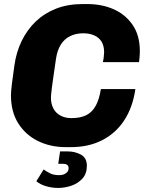

<svg xmlns="http://www.w3.org/2000/svg" viewBox="-20 -715 721 946"><path d="M305 10Q228 10 166.5 -20.5Q105 -51 69.5 -108Q34 -165 34 -245Q34 -264 39 -304.5Q44 -345 51 -393Q60 -458 87 -513.5Q114 -569 156.5 -609.5Q199 -650 256.5 -672.5Q314 -695 387 -695H410Q483 -695 541 -669Q599 -643 634 -591.5Q669 -540 669 -463Q669 -450 668 -436.5Q667 -423 665 -409H487Q491 -427 491.5 -438Q492 -449 493 -458Q493 -489 480.5 -509.5Q468 -530 444.5 -540.5Q421 -551 390 -551Q354 -551 325.5 -537Q297 -523 279.5 -495Q262 -467 256 -426Q248 -371 243 -336.5Q238 -302 235.5 -282Q233 -262 232 -251Q231 -240 231 -233Q231 -203 243 -180.5Q255 -158 278 -145.5Q301 -133 332 -133Q376 -133 405 -147.5Q434 -162 451.5 -193.5Q469 -225 477 -276H647Q634 -186 592 -122Q550 -58 483 -24Q416 10 329 10ZM267 211Q236 211 207 202.5Q178 194 159 178L195 120Q209 130 226.5 139Q244 148 273 148Q285 148 295 144Q305 140 311.5 132.5Q318 125 318 113Q318 102 310.5 97Q303 92 290 92H267L276 31H313Q350 31 379 47Q408 63 408 102Q408 141 386 165Q364 189 331.5 200Q299 211 267 211Z"/></svg>

Font: Chivo Medium ExtraBold
Style: Italic
Weight: 800
Italic angle: -8.05°
Version: Version 2.002